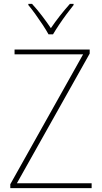

<svg xmlns="http://www.w3.org/2000/svg" viewBox="-20 -969 525 989"><path d="M452 0H33V-20L408 -689H55V-714H442V-693L67 -25H452ZM230 -792Q218 -814 199.5 -842Q181 -870 161.5 -897Q142 -924 126 -943V-949H145Q170 -922 196 -888Q222 -854 242 -824Q285 -887 340 -949H359V-943Q342 -922 322 -895Q302 -868 284 -841Q266 -814 253 -792Z"/></svg>

Font: Noto Sans SemiCondensed Thin
Style: Regular
Weight: 100
Width: 4
Designer: Monotype Design Team
Foundry: Monotype Imaging Inc.
Version: Version 2.013; ttfautohint (v1.8.4.7-5d5b)